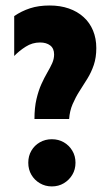

<svg xmlns="http://www.w3.org/2000/svg" viewBox="-20 -658 373 692"><path d="M104.2 -229.2Q104.2 -270.1 111.5 -301Q118.8 -331.9 129.2 -354.9Q139.6 -377.8 150.3 -396.2Q161.1 -414.6 168.1 -430.2Q175 -445.8 175 -461.8Q175 -483.3 161.1 -494.1Q147.2 -504.9 124.3 -504.9Q96.5 -504.9 72.9 -489.9Q49.3 -475 31.2 -456.2V-600Q57.6 -618.1 88.2 -628.1Q118.8 -638.2 159 -638.2Q197.2 -638.2 228.1 -627.4Q259 -616.7 281.2 -596.5Q303.5 -576.4 315.3 -547.9Q327.1 -519.4 327.1 -484.7Q327.1 -450.7 318.1 -424Q309 -397.2 294.8 -374.3Q280.6 -351.4 266.3 -329.2Q252.1 -306.9 241.7 -282.6Q231.2 -258.3 229.2 -229.2ZM166.7 13.9Q143.1 13.9 123.6 2.4Q104.2 -9 93.1 -28.1Q81.9 -47.2 81.9 -71.5Q81.9 -95.8 93.1 -114.9Q104.2 -134 123.6 -145.1Q143.1 -156.2 166.7 -156.2Q191 -156.2 210.1 -145.1Q229.2 -134 240.6 -114.9Q252.1 -95.8 252.1 -71.5Q252.1 -47.2 240.6 -28.1Q229.2 -9 210.1 2.4Q191 13.9 166.7 13.9Z"/></svg>

Font: Afacad Flux ExtraBold
Style: Regular
Weight: 800
Designer: Kristian Moeller
Foundry: Dicotype
Version: Version 1.100